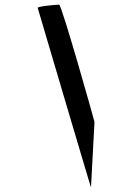

<svg xmlns="http://www.w3.org/2000/svg" viewBox="-20 -759 526 825"><path d="M142 -725C142 -725 372 54 371 46L386 -235C385 -242 245 -739 234 -739C223 -739 140 -732 142 -725Z"/></svg>

Font: Ampere
Style: Ita
Weight: 400
Version: Version 1